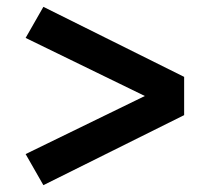

<svg xmlns="http://www.w3.org/2000/svg" viewBox="-20 -621 640 562"><path d="M107 -79 55 -170 404 -340 55 -510 107 -601 519 -396V-284Z"/></svg>

Font: Zed Sans Extended
Style: Bold
Weight: 700
Width: 7
Designer: Belleve Invis
Foundry: Belleve Invis
Version: Version 1.0.0; ttfautohint (v1.8.4)